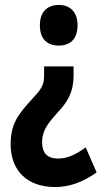

<svg xmlns="http://www.w3.org/2000/svg" viewBox="-20 -563 410 775"><path d="M293 -461C293 -514 264 -543 217 -543C170 -543 141 -514 141 -461C141 -407 169 -379 217 -379C266 -379 293 -408 293 -461ZM277 -258V-295H158V-264C158 -226 155 -211 112 -166C55 -103 23 -66 23 20C23 123 87 192 203 192C260 192 315 172 370 133L326 32C286 61 251 77 215 77C171 77 150 55 150 11C150 -38 176 -67 209 -105C254 -152 277 -192 277 -258Z"/></svg>

Font: Noto Sans Tamil ExtraCondensed
Style: Bold
Weight: 700
Width: 2
Designer: Jelle Bosma - Monotype Design Team
Foundry: Monotype Imaging Inc.
Version: Version 2.004